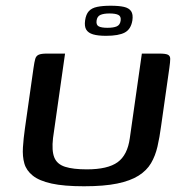

<svg xmlns="http://www.w3.org/2000/svg" viewBox="-20 -647 648 670"><path d="M542 -206Q537 -168 529.5 -135.5Q522 -103 507 -77.5Q492 -52 463.5 -34Q435 -16 389 -6.5Q343 3 273 3Q203 3 160 -6.5Q117 -16 94.5 -34Q72 -52 65 -76.5Q58 -101 60 -132.5Q62 -164 67 -199L97 -410Q100 -431 103 -441.5Q106 -452 115 -456Q124 -460 143 -460H207L165 -165Q160 -121 169.5 -97.5Q179 -74 207 -65Q235 -56 283 -56Q356 -56 390.5 -81Q425 -106 433 -165L475 -460H537Q558 -460 566 -456Q574 -452 574 -441.5Q574 -431 571 -410ZM350 -522Q322 -522 305 -527Q288 -532 281 -543.5Q274 -555 277 -576Q280 -597 290 -608Q300 -619 319 -623Q338 -627 366 -627Q395 -627 412.5 -623Q430 -619 437.5 -608Q445 -597 442 -576Q437 -545 415.5 -533.5Q394 -522 350 -522ZM355 -550Q376 -550 387.5 -555Q399 -560 401 -575Q403 -590 393 -595Q383 -600 362 -600Q342 -600 330.5 -595Q319 -590 317 -575Q315 -560 324.5 -555Q334 -550 355 -550Z"/></svg>

Font: Genos Thin Medium
Style: Italic
Weight: 500
Italic angle: -8°
Version: Version 1.010